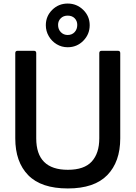

<svg xmlns="http://www.w3.org/2000/svg" viewBox="-20 -1049 764 1081"><path d="M66 -270V-750Q66 -763 79 -763H171Q184 -763 184 -750V-270Q184 -93 362 -93Q454 -93 496.5 -139.5Q539 -186 539 -270V-750Q539 -763 552 -763H644Q657 -763 657 -750V-270Q657 -138 584 -63Q511 12 362 12Q212 12 139 -62.5Q66 -137 66 -270ZM238 -907Q238 -958 274 -993.5Q310 -1029 361 -1029Q412 -1029 448.5 -993.5Q485 -958 485 -907Q485 -856 449 -819.5Q413 -783 361 -783Q327 -783 299 -800Q271 -817 254.5 -845.5Q238 -874 238 -907ZM415 -909Q415 -931 400.5 -946Q386 -961 361 -961Q337 -961 322 -946Q307 -931 307 -909Q307 -884 322.5 -868Q338 -852 361 -852Q385 -852 400 -868Q415 -884 415 -909Z"/></svg>

Font: Open Sauce Two Medium
Style: Regular
Weight: 500
Designer: Alfredo Marco Pradil
Foundry: Creative Sauce Fz LLC
Version: Version 1.477